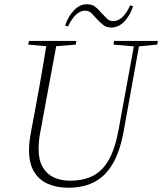

<svg xmlns="http://www.w3.org/2000/svg" viewBox="-20 -866 760 900"><path d="M211 -648 112 -657 116 -674H338L335 -657L227 -648ZM300 14Q246 14 204 -4.5Q162 -23 139 -62Q116 -101 116 -163Q116 -184 119 -207.5Q122 -231 127 -257L143 -342Q156 -413 166 -468Q176 -523 184 -572.5Q192 -622 201 -674H248L171 -258Q166 -234 163.5 -211.5Q161 -189 161 -167Q161 -116 180 -83Q199 -50 232 -34.5Q265 -19 308 -19Q372 -19 417 -42.5Q462 -66 491.5 -119.5Q521 -173 537 -264L612 -674H636L559 -247Q542 -156 508.5 -98.5Q475 -41 423.5 -13.5Q372 14 300 14ZM614 -648 512 -657 515 -674H720L717 -657L624 -648ZM285 -746Q300 -790 327 -818Q354 -846 387 -846Q411 -846 425.5 -835Q440 -824 452 -809Q467 -794 479.5 -780.5Q492 -767 511 -767Q534 -767 554.5 -786.5Q575 -806 590 -841L604 -837Q590 -794 563 -765.5Q536 -737 502 -737Q479 -737 464.5 -748.5Q450 -760 437 -774Q423 -790 410 -803Q397 -816 379 -816Q356 -816 335.5 -796.5Q315 -777 299 -742Z"/></svg>

Font: Source Serif 4 48pt Light
Style: Italic
Weight: 300
Italic angle: -12°
Designer: Frank Grießhammer
Foundry: Adobe Systems Incorporated
Version: Version 4.004;hotconv 1.0.116;makeotfexe 2.5.65601